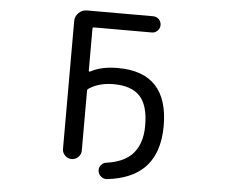

<svg xmlns="http://www.w3.org/2000/svg" viewBox="-55 -819 1111 944"><g transform="rotate(5 500.0 -346.5)"><path d="M499 -405.3Q426.8 -405.3 377 -372.1Q371.1 -368.2 371.1 -361.3V-66.4Q371.1 -47.9 357.4 -34.2Q343.8 -20.5 324.7 -20.5Q305.7 -20.5 292 -34.2Q278.3 -47.9 278.3 -66.4V-697.3Q278.3 -720.7 295.4 -737.8Q312.5 -754.9 335.9 -754.9H663.1Q679.7 -754.9 691.4 -743.2Q703.1 -731.4 703.1 -714.8Q703.1 -698.2 691.4 -686.5Q679.7 -674.8 663.1 -674.8H378.9Q371.1 -674.8 371.1 -668V-460.9Q371.1 -458 373 -457Q375 -456.1 377.9 -457Q431.6 -486.3 512.7 -486.3Q761.7 -486.3 761.7 -221.7Q761.7 -85 687.5 -11.7Q623 49.8 506.8 62.5Q504.9 62.5 502 62.5Q488.3 62.5 477.5 53.7Q463.9 43 461.9 25.4Q460.9 14.6 465.3 5.4Q469.7 -3.9 478 -10.3Q486.3 -16.6 497.1 -17.6Q576.2 -28.3 619.1 -69.3Q670.9 -120.1 670.9 -215.8Q670.9 -315.4 628.9 -360.4Q586.9 -405.3 499 -405.3Z"/></g></svg>

Font: Rounded Mgen+ 1m regular
Style: Regular
Weight: 400
Designer: [Source Han Sans]
Ryoko NISHIZUKA  (kana & ideographs); Paul D. Hunt (Latin, Greek & Cyrillic); Wenlong ZHANG  (bopomofo
Version: Version 1.059.20150602